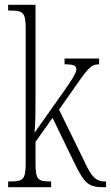

<svg xmlns="http://www.w3.org/2000/svg" viewBox="-20 -780 462 800"><path d="M14 0H193V-24H190C139 -24 128 -31 128 -99V-189L199 -289L290 -101C334 -10 352 0 415 0H422V-24H416C376 -24 358 -49 327 -117L226 -323L282 -403C344 -492 357 -512 393 -512V-536H249V-512C287 -512 298 -507 298 -491C298 -476 282 -449 223 -367L124 -227C128 -263 128 -337 128 -373V-760H14V-736H21C76 -736 87 -729 87 -661V-100C87 -31 76 -24 21 -24H14Z"/></svg>

Font: Noto Serif Devanagari ExtraCondensed ExtraLight
Style: Regular
Weight: 200
Width: 2
Designer: Universal Thirst, Indian Type Foundry and the Monotype Design Team
Foundry: Monotype Imaging Inc.
Version: Version 2.004